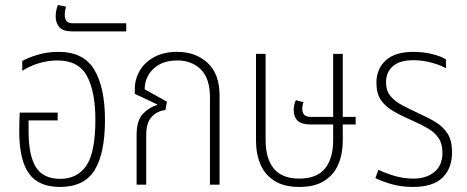

<svg xmlns="http://www.w3.org/2000/svg" viewBox="-20 -730 1845 759"><path d="M217 9Q133 9 94.5 -44Q56 -97 56 -212Q56 -228 56.5 -249Q57 -270 58 -285H208V-254H93V-212Q93 -115 122 -69Q151 -23 218 -23Q286 -23 321.5 -75.5Q357 -128 357 -257Q357 -367 324 -429Q291 -491 207 -491Q170 -491 133.5 -480Q97 -469 68 -450V-489Q91 -502 129 -513.5Q167 -525 211 -525Q311 -525 353 -454Q395 -383 395 -256Q395 -124 354 -57.5Q313 9 217 9Z M263 -606Q229 -606 214.5 -623Q200 -640 200 -665Q200 -676 202.5 -689Q205 -702 209 -710L241 -704Q239 -698 237.5 -689Q236 -680 236 -671Q236 -638 267 -638H479V-606Z M520 0V-196Q520 -253 544 -279Q568 -305 601 -315L602 -317L513 -359V-380Q513 -417 532.5 -450.5Q552 -484 589.5 -504.5Q627 -525 681 -525Q753 -525 800.5 -481.5Q848 -438 848 -352V0H810V-345Q810 -420 774 -455.5Q738 -491 681 -491Q621 -491 586.5 -458Q552 -425 552 -377L640 -328L634 -295Q603 -292 580.5 -269Q558 -246 558 -196V0Z M1163 9Q1103 9 1065 -15Q1027 -39 1009.5 -80.5Q992 -122 992 -174V-517H1030V-176Q1030 -103 1062.5 -63.5Q1095 -24 1163 -24Q1232 -24 1264.5 -63.5Q1297 -103 1297 -176V-238H1206Q1172 -238 1156.5 -253Q1141 -268 1141 -294Q1141 -318 1150 -334L1180 -326Q1175 -314 1175 -301Q1175 -285 1182.5 -276.5Q1190 -268 1209 -268H1297V-517H1335V-268H1386V-238H1335V-174Q1335 -122 1317.5 -80.5Q1300 -39 1262 -15Q1224 9 1163 9Z M1612 9Q1568 9 1530 -1.5Q1492 -12 1464 -26L1476 -59Q1502 -46 1538.5 -35Q1575 -24 1615 -24Q1665 -24 1697 -50Q1729 -76 1729 -126Q1729 -162 1713.5 -184.5Q1698 -207 1672.5 -222Q1647 -237 1615 -251Q1569 -271 1536 -290Q1503 -309 1485.5 -335Q1468 -361 1468 -402Q1468 -458 1505 -491.5Q1542 -525 1615 -525Q1654 -525 1689.5 -516Q1725 -507 1743 -495V-460Q1723 -472 1687 -482Q1651 -492 1614 -492Q1561 -492 1533.5 -468.5Q1506 -445 1506 -405Q1506 -372 1523 -351Q1540 -330 1570 -314Q1600 -298 1637 -281Q1673 -265 1702.5 -247Q1732 -229 1749.5 -201.5Q1767 -174 1767 -128Q1767 -65 1729.5 -28Q1692 9 1612 9Z"/></svg>

Font: Noto Sans Thai UI Cond ExtLt
Style: Regular
Weight: 200
Width: 3
Designer: Monotype Design Team
Foundry: Monotype Imaging Inc.
Version: Version 2.000; ttfautohint (v1.8.4.7-5d5b)